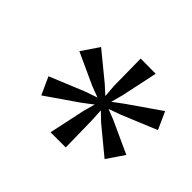

<svg xmlns="http://www.w3.org/2000/svg" viewBox="-118 -984 818 818"><g transform="rotate(45 291.5 -575.0)"><path d="M88.5 -491 245.5 -555.5 300.5 -574.5 251 -593 106 -659.5 159 -737.5 280.5 -638 319.5 -602.5 315 -658.5 313 -822 404 -821.5 369 -657 354.5 -603 401.5 -638 545 -737.5 580.5 -658.5 422 -593 368 -573.5 416 -554.5 560 -488.5 507 -410.5 386.5 -510 349 -546 352 -491 355 -328.5H263.5L298.5 -492.5L313 -545L267 -510L124.5 -411.5Z"/></g></svg>

Font: Merriweather 48pt
Style: Italic
Weight: 400
Italic angle: -7.8°
Version: Version 2.101